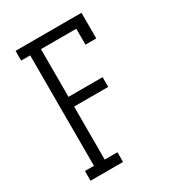

<svg xmlns="http://www.w3.org/2000/svg" viewBox="-178 -838 855 941"><g transform="rotate(-30 250.0 -367.5)"><path d="M56 0V-55H107V-680H56V-735H429V-590H368V-680H168V-410H361V-355H168V-55H240V0Z"/></g></svg>

Font: Iosevka Slab Light
Style: Regular
Weight: 300
Monospace: yes
Designer: Belleve Invis
Foundry: Belleve Invis
Version: Version 11.1.0; ttfautohint (v1.8.3)